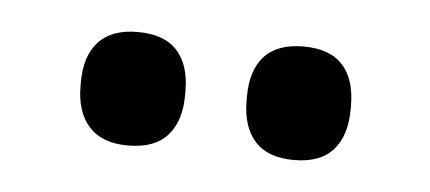

<svg xmlns="http://www.w3.org/2000/svg" viewBox="-26 -706 408 182"><g transform="rotate(5 178.5 -615.0)"><path d="M99.5 -561Q75 -561 62.5 -574.8Q50 -588.5 50 -613.5V-617Q50 -642 62.5 -655.5Q75 -669 99.5 -669Q125 -669 137.2 -655.5Q149.5 -642 149.5 -617V-613.5Q149.5 -588.5 137.2 -574.8Q125 -561 99.5 -561ZM257.5 -561Q232.5 -561 220.2 -574.8Q208 -588.5 208 -613.5V-617Q208 -642 220.2 -655.5Q232.5 -669 257.5 -669Q282.5 -669 294.8 -655.5Q307 -642 307 -617V-613.5Q307 -588.5 294.8 -574.8Q282.5 -561 257.5 -561Z"/></g></svg>

Font: Anek Malayalam Medium Medium
Style: Regular
Weight: 500
Version: Version 1.003